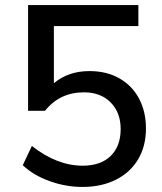

<svg xmlns="http://www.w3.org/2000/svg" viewBox="-20 -732 640 759"><path d="M557 -224Q557 -155 526.5 -103Q496 -51 439 -22Q382 7 306 7Q240 7 176 -16Q112 -39 70 -79L106 -155Q205 -77 307 -77Q378 -77 417.5 -115.5Q457 -154 457 -222Q457 -287 417.5 -327Q378 -367 312 -367Q216 -367 158 -294H91V-712H527V-629H193V-403Q250 -451 334 -451Q401 -451 451.5 -422.5Q502 -394 529.5 -342.5Q557 -291 557 -224Z"/></svg>

Font: Muli SemiBold
Style: Regular
Weight: 600
Designer: Vernon Adams
Foundry: Vernon Adams
Version: Version 2.000